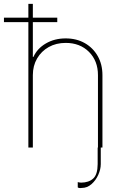

<svg xmlns="http://www.w3.org/2000/svg" viewBox="-47 -747 623 972"><path d="M447.4 0H448.9V-366.5Q448.9 -438.9 403.4 -484.4Q358 -529.8 285.5 -529.8Q237.2 -529.8 199.8 -508.9Q162.3 -487.9 140.8 -451Q119.3 -414.1 119.3 -366.5V0H96.6V-634.9H-27V-657.7H96.6V-727.3H119.3V-657.7H242.9V-634.9H119.3V-458.8H122.2Q141.3 -501.4 185.2 -527Q229 -552.6 285.5 -552.6Q340.2 -552.6 382.1 -528.8Q424 -505 447.8 -463.1Q471.6 -421.2 471.6 -366.5V0H463.1V83.8Q463.1 110.1 450.5 138.1Q437.9 166.2 416 185.4Q394.2 204.5 366.5 204.5Q366.8 204.5 359.2 205.1Q351.6 205.6 346.6 201.7V174.7Q350.9 176.8 363.6 177.6Q402.7 177.2 424.9 156.8Q447.1 136.4 447.4 83.8Z"/></svg>

Font: Inter UI Thin
Style: Regular
Weight: 100
Designer: Rasmus Andersson
Foundry: rsms
Version: 3.2;8d6f07862